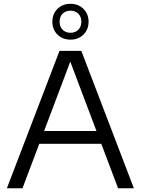

<svg xmlns="http://www.w3.org/2000/svg" viewBox="-20 -1014 758 1034"><path d="M17 0 300.5 -740H418L701 0H616L525.5 -239.5H191.5L101 0ZM217.5 -308.5H499.5L358.5 -682ZM359.5 -800.5Q317 -800.5 289.5 -827.8Q262 -855 262 -897Q262 -939 289.5 -966.2Q317 -993.5 359.5 -993.5Q402 -993.5 429.5 -966.2Q457 -939 457 -897Q457 -855 429.5 -827.8Q402 -800.5 359.5 -800.5ZM359.5 -837.5Q385 -837.5 401.5 -853.5Q418 -869.5 418 -897Q418 -924.5 401.5 -940.5Q385 -956.5 359.5 -956.5Q334 -956.5 317.5 -940.5Q301 -924.5 301 -897Q301 -869.5 317.5 -853.5Q334 -837.5 359.5 -837.5Z"/></svg>

Font: Encode Sans SmExp
Style: Regular
Weight: 400
Width: 6
Designer: Multiple Designers
Foundry: Impallari Type
Version: Version 3.002; ttfautohint (v1.8.3) -l 8 -r 50 -G 200 -x 14 